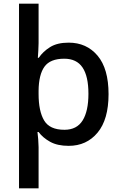

<svg xmlns="http://www.w3.org/2000/svg" viewBox="-20 -780 660 1040"><path d="M568 -270Q568 -133 508.5 -61.5Q449 10 352 10Q291 10 251.5 -12Q212 -34 189 -65H183Q185 -52 187 -25.5Q189 1 189 17V240H83V-760H189V-546Q189 -529 187.5 -505Q186 -481 185 -467H190Q213 -501 251.5 -525Q290 -549 352 -549Q449 -549 508.5 -478.5Q568 -408 568 -270ZM459 -272Q459 -367 427 -414.5Q395 -462 328 -462Q252 -462 221 -419Q190 -376 189 -289V-271Q189 -178 219 -127.5Q249 -77 329 -77Q396 -77 427.5 -127.5Q459 -178 459 -272Z"/></svg>

Font: Noto Sans Tamil Medium
Style: Regular
Weight: 500
Designer: Jelle Bosma - Monotype Design Team
Foundry: Monotype Imaging Inc.
Version: Version 2.004; ttfautohint (v1.8.4.7-5d5b)